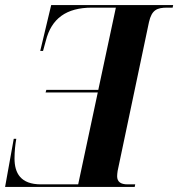

<svg xmlns="http://www.w3.org/2000/svg" viewBox="-21 -734 700 754"><path d="M-1 0H508L510 -10H480C453 -10 439 -20 439 -42C439 -48 440 -56 441 -63L564 -647C575 -695 595 -704 636 -704H657L659 -714H180L137 -534H148L159 -574C181 -661 239 -704 340 -704H434L365 -381H161L158 -371H363L286 -10H140C60 -10 36 -54 36 -112C36 -138 39 -168 43 -189H33Z"/></svg>

Font: Noto Serif Display Condensed
Style: Bold Italic
Weight: 700
Width: 3
Italic angle: -12°
Designer: Monotype Design Team
Foundry: Monotype Imaging Inc.
Version: Version 2.009